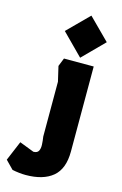

<svg xmlns="http://www.w3.org/2000/svg" viewBox="-177 -818 711 1123"><g transform="rotate(15 178.5 -257.0)"><path d="M230 -502 103 -630 230 -757 357 -630ZM99 243Q81 243 58.5 240.5Q36 238 18 234L-30 185L20 66L108 100Q131 100 139 85.5Q147 71 146 47.5Q145 24 141 -1V-333L120 -423L140 -473H320V42Q320 147 262.5 195Q205 243 99 243Z"/></g></svg>

Font: Rowdies
Style: Regular
Weight: 400
Designer: Jaikishan Patel
Version: Version 1.000; ttfautohint (v1.8.3)